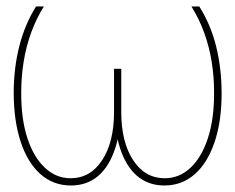

<svg xmlns="http://www.w3.org/2000/svg" viewBox="-20 -566 730 596"><path d="M91.8 -545.9H116.2Q92.3 -507.8 76.7 -464.6Q61 -421.4 53.5 -375Q45.9 -328.6 45.9 -279.3Q45.4 -197.3 64.9 -137.5Q84.5 -77.6 119.4 -45.2Q154.3 -12.7 199.2 -12.7Q260.3 -12.7 297.1 -68.8Q334 -125 334 -218.8V-352.5H356.4V-247.1Q356.4 -164.6 338.1 -107.2Q319.8 -49.8 284.9 -20Q250 9.8 200.2 9.8Q145.5 9.8 105.7 -25.4Q65.9 -60.5 44.4 -125.2Q22.9 -189.9 22.5 -277.3Q22.9 -356.9 40.3 -424.1Q57.6 -491.2 91.8 -545.9ZM574.2 -545.9H598.6Q633.3 -491.2 650.4 -424.1Q667.5 -356.9 668 -277.3Q668 -189.9 646.2 -125.2Q624.5 -60.5 584.7 -25.4Q544.9 9.8 490.2 9.8Q440.4 9.8 405.5 -20Q370.6 -49.8 352.3 -107.2Q334 -164.6 334 -247.1V-352.5H356.4V-218.8Q356.4 -125 393.3 -68.8Q430.2 -12.7 491.2 -12.7Q536.6 -12.7 571.3 -45.2Q606 -77.6 625.5 -137.5Q645 -197.3 644.5 -279.3Q644.5 -328.6 637 -375Q629.4 -421.4 613.8 -464.6Q598.1 -507.8 574.2 -545.9Z"/></svg>

Font: Inter Tight Thin
Style: Regular
Weight: 250
Designer: Rasmus Andersson
Foundry: rsms
Version: Version 3.004